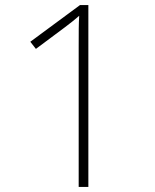

<svg xmlns="http://www.w3.org/2000/svg" viewBox="-20 -734 610 754"><path d="M327 0V-714H294L99 -570L121 -542L235 -627C260 -646 274 -657 291 -672C289 -643 289 -607 289 -550V0Z"/></svg>

Font: Noto Sans Canadian Aboriginal ExtraLight
Style: Regular
Weight: 200
Designer: Monotype Design Team, Typotheque's Kevin King
Foundry: Monotype Imaging Inc.
Version: Version 2.004